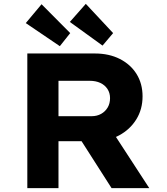

<svg xmlns="http://www.w3.org/2000/svg" viewBox="-20 -978 868 998"><path d="M122 0V-700H473Q547 -700 603 -671.5Q659 -643 690 -593Q721 -543 721 -477Q721 -410 688.5 -357.5Q656 -305 599.5 -274.5Q543 -244 473 -244H284V0ZM560 0 358 -316 534 -341 756 0ZM284 -374H456Q484 -374 505.5 -386Q527 -398 539.5 -419Q552 -440 552 -468Q552 -495 538.5 -515.5Q525 -536 501.5 -547Q478 -558 446 -558H284ZM513 -741 343 -864 426 -958 568 -806ZM291 -738 114 -858 196 -956 345 -806Z"/></svg>

Font: Lexend Exa
Style: Bold
Weight: 700
Designer: Bonnie Shaver-Troup, Thomas Jockin
Foundry: Lexend
Version: Version 1.007